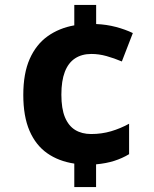

<svg xmlns="http://www.w3.org/2000/svg" viewBox="-20 -744 621 774"><path d="M367.6 -647.1Q409.3 -645.4 447.2 -635.4Q485 -625.4 515.5 -610.7L471.2 -496.2Q440.3 -509.3 409.5 -517.9Q378.6 -526.5 348.5 -526.5Q309.8 -526.5 282.5 -508.6Q255.3 -490.7 241.3 -454.3Q227.4 -418 227.4 -362.4Q227.4 -306.2 241.8 -271.4Q256.3 -236.5 283.1 -220.1Q310 -203.7 347.6 -203.7Q389.8 -203.7 427.8 -214.9Q465.7 -226.1 500.4 -245.2V-122.5Q472.8 -105.8 440.7 -95.6Q408.7 -85.3 367.3 -81.5V10H279.5V-84.5Q216.2 -94.1 170.3 -126.3Q124.4 -158.4 99.1 -216.6Q73.9 -274.8 73.9 -361.4Q73.9 -448.1 99.7 -506.4Q125.6 -564.7 172 -597.9Q218.5 -631 279.5 -641.8V-724H367.6Z"/></svg>

Font: Noto Sans Symbols
Style: Regular
Weight: 400
Designer: Monotype Design Team
Foundry: Monotype Imaging Inc.
Version: Version 2.002